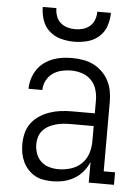

<svg xmlns="http://www.w3.org/2000/svg" viewBox="-54 -792 607 842"><g transform="rotate(5 250.0 -371.0)"><path d="M208 8Q188 8 168 4.5Q148 1 131 -8.5Q114 -18 100.5 -33Q87 -48 78.5 -66Q70 -84 66.5 -103.5Q63 -123 63 -143Q63 -167 69 -191.5Q75 -216 90 -236Q105 -256 126 -269.5Q147 -283 170.5 -291Q194 -299 218.5 -302Q243 -305 268 -305H368V-362Q368 -386 361 -409.5Q354 -433 337 -450.5Q320 -468 296.5 -475.5Q273 -483 248 -483Q227 -483 206 -478Q185 -473 167.5 -460.5Q150 -448 140 -428.5Q130 -409 130 -387H69Q69 -409 75.5 -430.5Q82 -452 94 -470.5Q106 -489 124 -502.5Q142 -516 162.5 -524Q183 -532 204.5 -535Q226 -538 248 -538Q272 -538 296 -534Q320 -530 341.5 -519.5Q363 -509 380.5 -492Q398 -475 409 -454Q420 -433 424.5 -409.5Q429 -386 429 -362V-55H479V0H368V-91Q358 -67 341.5 -47.5Q325 -28 303.5 -15.5Q282 -3 257.5 2.5Q233 8 208 8ZM230 -47Q257 -47 283.5 -55Q310 -63 330 -81.5Q350 -100 359 -126.5Q368 -153 368 -180V-249H268Q251 -249 234.5 -247.5Q218 -246 202 -241.5Q186 -237 171.5 -229.5Q157 -222 145.5 -209.5Q134 -197 129 -181Q124 -165 124 -149Q124 -128 131 -107.5Q138 -87 153 -73Q168 -59 188.5 -53Q209 -47 230 -47ZM250 -610Q221 -610 192 -617.5Q163 -625 141 -644.5Q119 -664 109.5 -692.5Q100 -721 100 -750H160Q160 -732 166 -715Q172 -698 185 -686.5Q198 -675 215 -670Q232 -665 250 -665Q268 -665 285 -670Q302 -675 315 -686.5Q328 -698 334 -715Q340 -732 340 -750H400Q400 -721 390.5 -692.5Q381 -664 359 -644.5Q337 -625 308 -617.5Q279 -610 250 -610Z"/></g></svg>

Font: Iosevka Slab Light
Style: Regular
Weight: 300
Monospace: yes
Designer: Belleve Invis
Foundry: Belleve Invis
Version: Version 11.1.0; ttfautohint (v1.8.3)